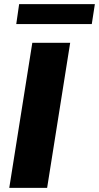

<svg xmlns="http://www.w3.org/2000/svg" viewBox="-20 -913 481 933"><path d="M25 0 137 -705H321L209 0ZM59 -796 73 -893H441L426 -796Z"/></svg>

Font: Nunito Sans 12pt Black
Style: Italic
Weight: 900
Italic angle: -9°
Designer: Vernon Adams
Foundry: Vernon Adams
Version: Version 3.101;gftools[0.9.27]